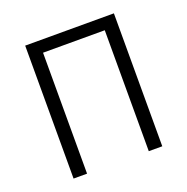

<svg xmlns="http://www.w3.org/2000/svg" viewBox="-102 -627 703 722"><g transform="rotate(-20 250.0 -266.0)"><path d="M73 0V-532H428V0H374V-484H127V0Z"/></g></svg>

Font: Noto Sans Mono ExtraCondensed Light
Style: Regular
Weight: 300
Width: 2
Designer: Monotype Design Team
Foundry: Monotype Imaging Inc.
Version: Version 2.014; ttfautohint (v1.8.4.7-5d5b)